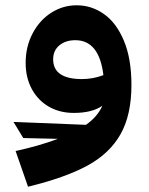

<svg xmlns="http://www.w3.org/2000/svg" viewBox="-20 -427 565 726"><path d="M477 -106Q477 8 435.5 81Q394 154 310 199.5Q226 245 86 279L39 144Q127 125 199 98L68 95L31 34L305 45Q349 14 367 -27Q328 0 259 0Q206 0 165 -23.5Q124 -47 100.5 -90Q77 -133 77 -189Q77 -251 103.5 -301Q130 -351 174 -379Q218 -407 270 -407Q326 -407 373 -374Q420 -341 448.5 -273Q477 -205 477 -106ZM290 -128Q332 -128 371 -143Q355 -275 265 -275Q228 -275 204.5 -255.5Q181 -236 181 -203Q181 -128 290 -128Z"/></svg>

Font: FiraGOUPP
Style: Bold
Weight: 700
Designer: bBox Type
Foundry: bBox Type GmbH
Version: Version 1.001